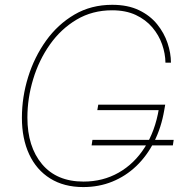

<svg xmlns="http://www.w3.org/2000/svg" viewBox="-20 -757 758 787"><path d="M321.3 9.8Q242.2 9.8 185.8 -25.4Q129.4 -60.5 99.6 -124.5Q69.8 -188.5 69.8 -274.4Q69.8 -358.9 95.2 -440.9Q120.6 -522.9 168.7 -590.1Q216.8 -657.2 285.2 -697.3Q353.5 -737.3 439.9 -737.3Q503.9 -737.3 549.6 -715.3Q595.2 -693.4 624 -657.7Q652.8 -622.1 666.7 -580.6Q680.7 -539.1 680.7 -500H658.2Q657.7 -537.1 644.5 -575Q631.3 -612.8 604.5 -644.5Q577.6 -676.3 536.6 -695.6Q495.6 -714.8 439.5 -714.8Q358.4 -714.8 293.9 -676.5Q229.5 -638.2 184.6 -574.5Q139.6 -510.7 116 -432.6Q92.3 -354.5 92.3 -274.9Q92.3 -155.8 152.3 -84.2Q212.4 -12.7 322.3 -12.7Q401.9 -12.7 466.3 -49.3Q530.8 -85.9 573.5 -153.1Q616.2 -220.2 631.3 -311.5L640.6 -305.7H378.9L382.8 -328.1H657.2L653.3 -305.7Q641.1 -233.9 611.6 -175.8Q582 -117.7 538.6 -76.2Q495.1 -34.7 440.2 -12.5Q385.3 9.8 321.3 9.8ZM355.5 -161.1 358.9 -183.6H691.9L688.5 -161.1Z"/></svg>

Font: Inter 20pt Thin
Style: Italic
Weight: 250
Italic angle: -9.3988°
Version: Version 4.001;git-66647c0bb